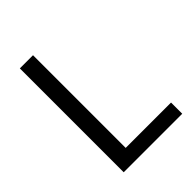

<svg xmlns="http://www.w3.org/2000/svg" viewBox="-208 -846 958 958"><g transform="rotate(-45 271.0 -366.5)"><path d="M100 -733H193V-79H513V0H100Z"/></g></svg>

Font: Source Han Sans K Regular
Style: Regular
Weight: 400
Designer: Ryoko NISHIZUKA  (kana & ideographs); Paul D. Hunt (Latin, Greek & Cyrillic); Wenlong ZHANG  (bopomofo); Sandoll Communi
Foundry: Adobe Systems Incorporated
Version: Version 1.00 July 18, 2014, initial release